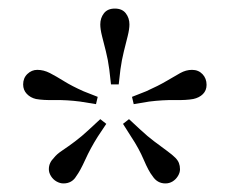

<svg xmlns="http://www.w3.org/2000/svg" viewBox="-20 -844 535 448"><path d="M366 -416Q347 -416 336 -433Q327 -444 315.5 -471Q304 -498 286 -525L267 -555L281 -566L308 -541Q324 -526 340 -514Q356 -502 369 -492.5Q382 -483 389 -476Q395 -470 397.5 -463.5Q400 -457 400 -449Q400 -441 395 -433Q390 -425 382.5 -420.5Q375 -416 366 -416ZM128 -416Q120 -416 112 -420.5Q104 -425 99 -433Q94 -441 94 -449Q94 -457 97 -463.5Q100 -470 106 -476Q112 -484 125.5 -493Q139 -502 155 -514Q171 -526 187 -541L214 -566L228 -555L208 -525Q191 -498 179 -471.5Q167 -445 158 -433Q148 -416 128 -416ZM64 -613Q51 -616 42.5 -625Q34 -634 34 -647Q34 -662 44 -671.5Q54 -681 67 -681Q82 -681 96.5 -673.5Q111 -666 129.5 -654.5Q148 -643 175 -631L208 -618L204 -601L167 -607Q136 -611 108 -610.5Q80 -610 64 -613ZM239 -647 235 -682Q232 -705 227 -724.5Q222 -744 218 -760Q214 -776 214 -787Q214 -802 222.5 -813Q231 -824 248 -824Q265 -824 273.5 -813Q282 -802 282 -787Q282 -776 278 -760Q274 -744 269 -724Q264 -704 261 -682L257 -647ZM431 -613Q415 -610 387.5 -610.5Q360 -611 328 -607L292 -601L288 -618L321 -631Q350 -644 368.5 -655Q387 -666 400.5 -673.5Q414 -681 428 -681Q443 -681 452.5 -671Q462 -661 462 -646Q462 -633 453.5 -624.5Q445 -616 431 -613Z"/></svg>

Font: BioRhyme Light
Style: Regular
Weight: 300
Designer: Aoife Mooney
Foundry: Aoife Mooney Type
Version: Version 1.600;gftools[0.9.33]